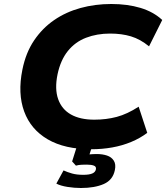

<svg xmlns="http://www.w3.org/2000/svg" viewBox="-20 -736 839 961"><path d="M437 11Q304 11 219 -38.5Q134 -88 101 -178Q68 -268 92 -387Q109 -472 150.5 -533.5Q192 -595 251 -635.5Q310 -676 383 -696Q456 -716 537 -716Q618 -716 683 -696.5Q748 -677 792 -636L726 -504Q682 -540 635.5 -554Q589 -568 531 -568Q465 -568 410.5 -547Q356 -526 319.5 -480.5Q283 -435 268 -364Q253 -291 271 -240Q289 -189 335 -163Q381 -137 452 -137Q512 -137 564.5 -151Q617 -165 674 -202L717 -71Q681 -44 636.5 -25.5Q592 -7 541.5 2Q491 11 437 11ZM385 205Q352 205 317.5 199.5Q283 194 262 183L298 117Q318 126 341 132.5Q364 139 397 139Q426 139 441.5 132.5Q457 126 460 112Q463 98 450 93Q437 88 415 88Q406 88 390 88.5Q374 89 360 93L341 72L370 -20H446L420 62L390 44Q405 39 425 37Q445 35 465 35Q493 35 515.5 42.5Q538 50 549.5 68Q561 86 555 115Q545 165 499.5 185Q454 205 385 205Z"/></svg>

Font: Nunito Sans 7pt SemiExpanded ExtraBold
Style: Italic
Weight: 800
Width: 6
Italic angle: -9°
Designer: Vernon Adams
Foundry: Vernon Adams
Version: Version 3.101;gftools[0.9.27]